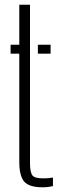

<svg xmlns="http://www.w3.org/2000/svg" viewBox="-20 -790 251 816"><path d="M25 -562V-600H62V-770H107.5V-98Q107.5 -59.5 116.8 -45.8Q126 -32 163 -32Q178 -32 186 -32.8Q194 -33.5 205 -35.5V1Q183.5 6 161.5 6Q102.5 6 82.2 -19Q62 -44 62 -101.5V-562ZM141 -562V-600H195V-562Z"/></svg>

Font: Big Shoulders Stencil Display Light
Style: Regular
Weight: 300
Designer: Patric King
Foundry: XO Type Co
Version: Version 1.000